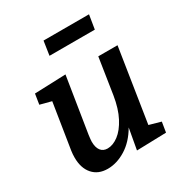

<svg xmlns="http://www.w3.org/2000/svg" viewBox="-177 -879 965 1020"><g transform="rotate(-30 306.0 -369.5)"><path d="M493 -83 564 -63 554 -1 373 4 396 -124Q357 -57 302 -23Q247 11 191 11Q133 11 100 -26.5Q67 -64 67 -129Q67 -149 70 -170L114 -448L45 -466L55 -529L246 -536L192 -197Q188 -167 188 -157Q188 -121 202.5 -102Q217 -83 244 -83Q277 -83 311 -108.5Q345 -134 372 -185.5Q399 -237 411 -312L445 -532H563ZM235 -750H514L500 -664H222Z"/></g></svg>

Font: Bitter Pro SemiBold
Style: Italic
Weight: 600
Italic angle: -9°
Designer: Sol Matas, and Bitter project Authors
Foundry: Sol Matas
Version: Version 1.010